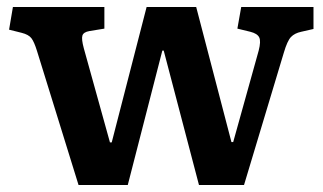

<svg xmlns="http://www.w3.org/2000/svg" viewBox="-20 -530 925 550"><path d="M205 0 86 -384Q78 -410 70 -420.5Q62 -431 42 -436L6 -445L17 -510H279V-448L236 -441Q219 -438 216 -428Q213 -418 220 -392L295 -122H300L400 -510H542L643 -123H648L721 -385Q728 -412 722.5 -423Q717 -434 697 -439L660 -448L671 -510H878V-447L843 -439Q824 -435 813.5 -424Q803 -413 793 -379L679 0H550L449 -385H445L346 0Z"/></svg>

Font: Literata 12pt SemiBold
Style: Regular
Weight: 600
Designer: Latin by Veronika Burian and Jose Scaglione. Greek by Irene Vlachou. Cyrillic by Vera Evstafieva.
Foundry: TypeTogether
Version: Version 3.002